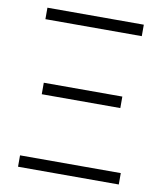

<svg xmlns="http://www.w3.org/2000/svg" viewBox="-81 -777 720 844"><g transform="rotate(10 279.5 -355.5)"><path d="M56.6 -50.8H506.3V0H56.6ZM104 -383.3H454.6V-332H104ZM62.5 -710.9H492.7V-659.7H62.5Z"/></g></svg>

Font: Roboto-Light
Style: Regular
Weight: 300
Designer: Google
Version: Version 2.137; 2017